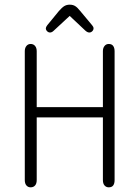

<svg xmlns="http://www.w3.org/2000/svg" viewBox="-20 -793 596 821"><path d="M137 -335V-574Q137 -588 130 -596.5Q123 -605 111 -605Q100 -605 93 -596.5Q86 -588 86 -574V-23Q86 -8 93 0Q100 8 111 8Q123 8 130 0Q137 -8 137 -23V-291H420V-23Q420 -8 427 0Q434 8 445 8Q458 8 464 0Q470 -8 470 -23V-574Q470 -588 464 -596.5Q458 -605 445 -605Q434 -605 427 -596.5Q420 -588 420 -574V-335ZM278 -725 345 -662Q354 -654 362 -654Q369 -654 374.5 -659.5Q380 -665 380 -672Q380 -678 374 -685L323 -746Q311 -761 301.5 -767Q292 -773 278 -773Q265 -773 255 -767Q245 -761 232 -746L182 -685Q176 -677 176 -672Q176 -665 181.5 -659.5Q187 -654 194 -654Q202 -654 210 -662Z"/></svg>

Font: Beiruti Light
Style: Regular
Weight: 300
Designer: Arlette Boutros
Foundry: Boutros
Version: Version 1.41